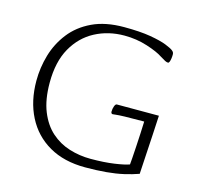

<svg xmlns="http://www.w3.org/2000/svg" viewBox="-98 -758 915 877"><g transform="rotate(15 359.0 -319.5)"><path d="M377 13Q277 13 206 -28Q135 -69 97.5 -142.5Q60 -216 60 -312Q60 -374 77.5 -434Q95 -494 133.5 -543.5Q172 -593 234 -622.5Q296 -652 384 -652Q460 -652 509.5 -643.5Q559 -635 586.5 -624Q614 -613 622 -606Q626 -603 628.5 -599Q631 -595 631 -588Q631 -578 629.5 -568.5Q628 -559 625.5 -553Q623 -547 619 -547Q613 -547 605 -551Q597 -555 581 -565Q556 -582 504.5 -598.5Q453 -615 396 -615Q320 -615 257.5 -582Q195 -549 158 -483.5Q121 -418 121 -319Q121 -239 143.5 -183.5Q166 -128 204 -94.5Q242 -61 290.5 -46Q339 -31 391 -31Q455 -31 503 -38Q551 -45 572 -53Q573 -60 574.5 -83Q576 -106 578 -137Q580 -168 581.5 -200.5Q583 -233 584 -259Q524 -259 493 -258Q462 -257 450.5 -255.5Q439 -254 436 -254Q432 -254 430 -257Q428 -260 428 -264Q428 -278 432.5 -290Q437 -302 443 -302H642Q640 -256 637 -209.5Q634 -163 631.5 -116.5Q629 -70 626 -23Q595 -12 558 -3.5Q521 5 476 9Q431 13 377 13Z"/></g></svg>

Font: Briem Hand Thin
Style: Regular
Weight: 100
Designer: Gunnlaugur SE Briem, Eben Sorkin
Foundry: Sorkin Type Co.
Version: Version 1.003